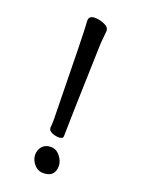

<svg xmlns="http://www.w3.org/2000/svg" viewBox="-140 -781 631 860"><g transform="rotate(20 175.0 -351.5)"><path d="M179 15Q152 15 134.5 -6Q117 -27 117 -51Q117 -74 131.5 -90.5Q146 -107 172 -107Q198 -107 216 -84.5Q234 -62 234 -39Q234 15 179 15ZM190 -159Q174 -159 157 -166Q140 -173 140 -188Q142 -204 142 -227Q135 -668 131 -694Q131 -718 159 -718Q182 -718 205 -708Q228 -698 228 -680Q227 -663 225 -647Q223 -631 222 -609Q210 -223 210 -173Q210 -159 190 -159Z"/></g></svg>

Font: ToneOZ-Pinyin-WenKai-Medium
Style: Medium
Weight: 700
Designer: Fontworks Inc.
Foundry: ToneOZ
Version: Version 0.240331